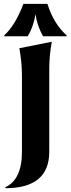

<svg xmlns="http://www.w3.org/2000/svg" viewBox="-20 -782 373 1012"><path d="M103.5 -761.7H230Q262.7 -656.7 331.1 -595.7V-590.8H207.5Q176.8 -642.1 167 -707.5Q156.7 -641.1 126 -590.8H2.4V-595.7Q60.1 -647.9 103.5 -761.7ZM7.8 210V205.1Q95.7 164.6 95.7 17.6V-383.3Q95.7 -452.6 82 -527.8L252.9 -562Q239.7 -487.8 239.7 -419.4V17.6Q239.7 210 7.8 210Z"/></svg>

Font: Classica
Style: Bold
Weight: 700
Designer: Wojciech Kalinowski "wmk69" (wmk69@o2.pl)
Foundry: Wojciech Kalinowski "wmk69" (wmk69@o2.pl)
Version: Version 2.1.1; 2021-05-14